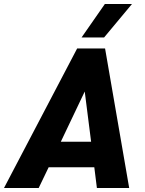

<svg xmlns="http://www.w3.org/2000/svg" viewBox="-50 -943 726 963"><path d="M423 -104H194L144 0H-30L337 -700H477L598 0H436ZM407 -232 375 -484 255 -232ZM476 -923H612L472 -755H359Z"/></svg>

Font: Sarabun ExtraBold
Style: Italic
Weight: 800
Italic angle: -10°
Designer: Suppakit Chalermlarp | Katatrad Co.,Ltd.
Foundry: Cadson Demak Co.,Ltd.
Version: Version 1.000; ttfautohint (v1.6)